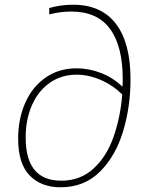

<svg xmlns="http://www.w3.org/2000/svg" viewBox="-20 -789 632 815"><path d="M534 -452Q534 -336 502.5 -231.5Q471 -127 404.5 -60.5Q338 6 237 6Q155 6 106 -44Q57 -94 57 -201Q57 -283 86.5 -351Q116 -419 172.5 -459Q229 -499 305 -499Q357 -499 408 -479.5Q459 -460 500 -421Q501 -432 501 -452Q501 -593 447 -666.5Q393 -740 283 -740Q237 -740 189 -728V-755Q239 -769 290 -769Q410 -769 472 -688Q534 -607 534 -452ZM499 -388Q458 -428 407 -450Q356 -472 305 -472Q241 -472 192 -438Q143 -404 116 -343.5Q89 -283 89 -205Q89 -22 240 -22Q321 -22 377 -73.5Q433 -125 462 -208Q491 -291 499 -388Z"/></svg>

Font: Bitter Pro ExtraLight
Style: Italic
Weight: 275
Italic angle: -9°
Designer: Sol Matas, and Bitter project Authors
Foundry: Sol Matas
Version: Version 1.010